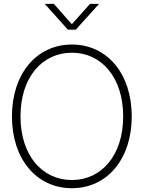

<svg xmlns="http://www.w3.org/2000/svg" viewBox="-20 -968 746 997"><path d="M353.5 9.3C536.6 9.3 664.1 -142.6 664.1 -363.3C664.1 -585 536.6 -736.8 353.5 -736.8C169.4 -736.8 42 -584.5 42 -363.3C42 -143.1 168.9 9.3 353.5 9.3ZM353.5 -33.2C197.8 -33.2 86.4 -162.6 86.4 -363.3C86.4 -566.9 199.2 -694.3 353.5 -694.3C507.3 -694.3 619.6 -565.9 619.6 -363.3C619.6 -161.6 507.3 -33.2 353.5 -33.2ZM259.8 -947.8H212.9V-947.3L332.5 -814H373.5L494.1 -947.3V-947.8H447.3L353 -842.3Z"/></svg>

Font: Raveo Display Display ExLight
Style: Regular
Weight: 200
Designer: Jakub Foglar, Rasmus Andersson (Inter)
Foundry: Jakubfoglar.com
Version: Version 1.100;Glyphs 3.2.3 (3260)